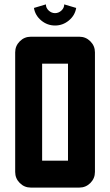

<svg xmlns="http://www.w3.org/2000/svg" viewBox="-20 -850 499 870"><path d="M229.5 -734.4Q194.3 -734.4 166.7 -757.3Q139.2 -780.3 133.8 -814L188 -830.1Q188 -814 200.7 -802.2Q213.4 -790.5 229.5 -790.5Q245.6 -790.5 258.3 -802.2Q271 -814 271 -830.1L325.2 -814Q319.8 -780.3 292.2 -757.3Q264.6 -734.4 229.5 -734.4ZM410.2 -612.8V-70.8Q410.2 -41.5 389.4 -20.8Q368.7 0 339.4 0H119.6Q90.3 0 69.6 -20.8Q48.8 -41.5 48.8 -70.8V-612.8Q48.8 -642.1 69.6 -662.8Q90.3 -683.6 119.6 -683.6H339.4Q368.7 -683.6 389.4 -662.8Q410.2 -642.1 410.2 -612.8ZM170.9 -122.1H288.1V-561.5H170.9Z"/></svg>

Font: California Gothic
Style: Regular
Weight: 400
Version: Version 2.2;